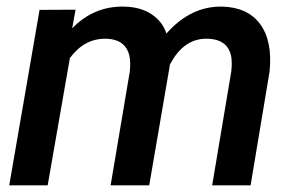

<svg xmlns="http://www.w3.org/2000/svg" viewBox="-20 -558 889 578"><path d="M207.5 -528.8 197.3 -472.7Q262.7 -540 353.5 -538.1Q403.3 -537.1 436.3 -515.1Q469.2 -493.2 481 -457Q554.2 -540 648.9 -538.1Q726.1 -536.1 763.4 -485.1Q800.8 -434.1 791.5 -342.3L734.4 0H618.7L676.3 -343.3Q678.7 -364.7 676.8 -382.8Q668.9 -439.9 604.5 -441.4Q532.7 -443.4 491.2 -362.8L489.7 -352.1L429.2 0H313L370.6 -341.8Q373 -362.8 371.1 -380.9Q363.3 -439.9 298.8 -441.4Q233.9 -442.4 190.4 -383.3L123.5 0H7.8L99.1 -528.3Z"/></svg>

Font: Roboto Medium
Style: Italic
Weight: 500
Italic angle: -12°
Designer: Google
Version: Version 2.134; 2016